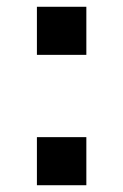

<svg xmlns="http://www.w3.org/2000/svg" viewBox="-20 -547 364 567"><path d="M89 -385V-527H235V-385ZM89 0V-142H235V0Z"/></svg>

Font: Archivo SemiBold SemiExpanded
Style: Regular
Weight: 600
Width: 6
Version: Version 2.001